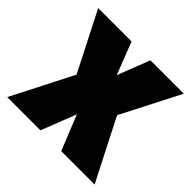

<svg xmlns="http://www.w3.org/2000/svg" viewBox="-144 -693 834 834"><g transform="rotate(45 273.0 -276.5)"><path d="M10 -553H215L273 -404L331 -553H536L397 -282L541 0H336L271 -161L208 0H4L148 -282Z"/></g></svg>

Font: Noto Sans Display Black Narrow
Style: Regular
Weight: 900
Width: 4
Designer: Monotype Design team
Foundry: Monotype Imaging Inc.
Version: Version 1.000